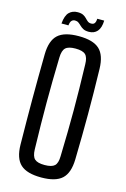

<svg xmlns="http://www.w3.org/2000/svg" viewBox="-139 -997 702 1069"><g transform="rotate(15 212.0 -463.0)"><path d="M211.5 7.2Q128.6 7.2 91.7 -26.8Q54.8 -60.7 53.5 -138.9Q52.5 -212.8 52 -276.8Q51.5 -340.9 51.5 -401.9Q51.5 -462.9 52 -526Q52.5 -589.1 53.5 -660.9Q54.8 -739.4 91.7 -773.3Q128.6 -807.2 211.5 -807.2Q294.1 -807.2 330.8 -773.3Q367.5 -739.4 369.4 -660.9Q371.1 -589 371.9 -525.9Q372.7 -462.8 372.7 -401.7Q372.7 -340.7 371.9 -276.7Q371.1 -212.7 369.4 -138.9Q367.5 -60.7 330.8 -26.8Q294.1 7.2 211.5 7.2ZM211.5 -64.7Q252.8 -64.7 269 -79.8Q285.3 -94.8 285.8 -135Q287.9 -210.7 289 -275Q290.1 -339.2 290.1 -399.9Q290.1 -460.6 289 -525.1Q287.9 -589.6 285.8 -664.8Q285.3 -704.9 269 -720.3Q252.8 -735.7 211.5 -735.7Q170.8 -735.7 154.4 -720.3Q138 -704.9 137 -664.8Q134.9 -590.8 134.1 -527.1Q133.2 -463.3 133.2 -402.6Q133.2 -341.9 134.1 -277.1Q134.9 -212.3 137 -135Q138 -94.8 154.4 -79.8Q170.8 -64.7 211.5 -64.7ZM285.1 -927.3H324.9Q323.7 -885.2 306 -865Q288.3 -844.8 257.4 -844.8Q237.4 -844.8 225.5 -851.1Q213.7 -857.4 205.4 -865.7Q197 -874 188.7 -880Q180.4 -886 167.9 -886Q157.1 -886 149.4 -878.4Q141.7 -870.9 139.3 -850.2H99.2Q103.3 -896.8 122.2 -915.6Q141.1 -934.4 171.1 -934.4Q191.5 -934.4 203.2 -928.2Q215 -922 222.8 -913.5Q230.5 -905 238.5 -898.8Q246.4 -892.6 258.7 -892.6Q273 -892.6 278.8 -902.1Q284.6 -911.6 285.1 -927.3Z"/></g></svg>

Font: Big Shoulders Thin
Style: Regular
Weight: 100
Version: Version 2.002